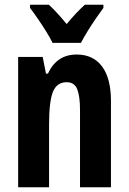

<svg xmlns="http://www.w3.org/2000/svg" viewBox="-20 -786 541 806"><path d="M301.8 -557.1Q371.1 -557.1 408.4 -507.1Q445.8 -457 445.8 -361.8V0H315.9V-324.2Q315.9 -381.8 304.2 -411.4Q292.5 -440.9 259.8 -440.9Q218.8 -440.9 202.4 -400.9Q186 -360.8 186 -263.2V0H56.2V-546.9H159.2L172.9 -477.1H181.2Q218.3 -557.1 301.8 -557.1ZM200.7 -606Q191.4 -625.5 174.6 -652.6Q157.7 -679.7 139.2 -706.8Q120.6 -733.9 106 -752.9V-766.1H185.1Q201.7 -751 220.7 -730.2Q239.7 -709.5 259.8 -685.1Q282.7 -712.4 300 -730.7Q317.4 -749 335.9 -766.1H414.1V-752.9Q399.9 -733.9 381.8 -707.5Q363.8 -681.2 347.2 -654.1Q330.6 -627 319.8 -606Z"/></svg>

Font: Open Sans Condensed
Style: Bold
Weight: 700
Width: 3
Designer: Monotype Design Team
Foundry: Monotype Imaging Inc.
Version: Version 3.003; ttfautohint (v1.8.4)